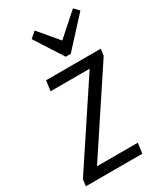

<svg xmlns="http://www.w3.org/2000/svg" viewBox="-206 -852 791 928"><g transform="rotate(-30 189.0 -388.0)"><path d="M-7 -37 310 -516 309 -483H70L78 -540H383L378 -503L60 -22V-57H311L303 0H-12ZM390 -749 245 -591H217L117 -747L150 -776L252 -655H228L364 -776Z"/></g></svg>

Font: Pathway Extreme Condensed Light
Style: Italic
Weight: 300
Width: 3
Italic angle: -8°
Version: Version 1.001;gftools[0.9.26]